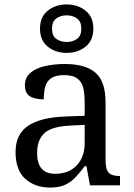

<svg xmlns="http://www.w3.org/2000/svg" viewBox="-20 -834 603 864"><path d="M205 10Q138 10 94 -29Q50 -68 50 -150Q50 -230 106.5 -268Q163 -306 278 -310L361 -313V-373Q361 -409 355 -436.5Q349 -464 329 -480Q309 -496 268 -496Q230 -496 210 -482Q190 -468 183.5 -443.5Q177 -419 177 -387Q135 -387 113.5 -401.5Q92 -416 92 -450Q92 -485 116.5 -506Q141 -527 182 -536.5Q223 -546 272 -546Q364 -546 409.5 -507Q455 -468 455 -373V-114Q455 -72 469 -57Q483 -42 517 -42H520V0H385L369 -86H361Q340 -58 320 -36.5Q300 -15 273.5 -2.5Q247 10 205 10ZM228 -52Q289 -52 325 -89.5Q361 -127 361 -191V-272L297 -269Q212 -265 179.5 -234.5Q147 -204 147 -145Q147 -52 228 -52ZM280 -596Q230 -596 195 -624Q160 -652 160 -705Q160 -758 195 -786Q230 -814 280 -814Q330 -814 365 -786Q400 -758 400 -705Q400 -652 365 -624Q330 -596 280 -596ZM280 -645Q307 -645 326.5 -659Q346 -673 346 -705Q346 -737 326.5 -751Q307 -765 280 -765Q253 -765 233.5 -751Q214 -737 214 -705Q214 -673 233.5 -659Q253 -645 280 -645Z"/></svg>

Font: NotoSerif-Regular
Style: Regular
Weight: 400
Designer: Monotype Design Team
Foundry: Monotype Imaging Inc.
Version: Version 2.007; ttfautohint (v1.8) -l 8 -r 50 -G 200 -x 14 -D